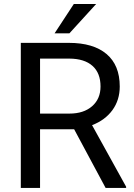

<svg xmlns="http://www.w3.org/2000/svg" viewBox="-20 -921 656 941"><path d="M343.3 -287.6 497.6 0H598.1V-5.9L431.2 -307.6C473.8 -323.9 507.1 -348.5 531 -381.3C554.9 -414.2 566.9 -452.8 566.9 -497.1C566.9 -566.7 545.3 -619.8 502.2 -656.2C459.1 -692.7 397.5 -710.9 317.4 -710.9H82V0H176.3V-287.6ZM176.3 -364.3V-633.8H319.8C369.3 -633.5 407.1 -621.6 433.3 -598.1C459.6 -574.7 472.7 -541 472.7 -497.1C472.7 -456.7 458.9 -424.5 431.4 -400.4C403.9 -376.3 366.9 -364.3 320.3 -364.3ZM341.8 -901.4 247.6 -757.8H320.3L451.2 -901.4Z"/></svg>

Font: Roboto1
Style: rg
Weight: 400
Designer: Google
Version: Version 2.137; 2017